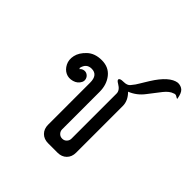

<svg xmlns="http://www.w3.org/2000/svg" viewBox="-165 -742 873 873"><g transform="rotate(45 271.0 -306.0)"><path d="M493 -612Q513 -612 525 -601Q537 -590 542 -560Q543 -559 541.5 -558Q540 -557 531 -563Q522 -569 513 -564Q493 -558 473 -533Q453 -508 427 -473.5Q401 -439 361 -423Q390 -394 390 -360V-60Q390 -33 373.5 -16.5Q357 0 330 0H270Q243 0 226.5 -16.5Q210 -33 210 -60V-330Q210 -380 170 -380Q137 -380 129 -344H130Q130 -342 131 -340L132 -339Q139 -348 150.5 -350Q162 -352 171.5 -345.5Q181 -339 184 -328Q187 -317 182 -307Q172 -287 149 -280.5Q126 -274 107 -283Q88 -292 77 -313.5Q66 -335 72 -362.5Q78 -390 104.5 -415Q131 -440 175.5 -440Q220 -440 245 -408.5Q270 -377 270 -331V-90Q270 -78 278.5 -69Q287 -60 300 -60Q313 -60 321.5 -69Q330 -78 330 -90V-380Q330 -401 304 -416Q290 -424 290 -430Q290 -440 314 -440Q338 -440 347.5 -452Q357 -464 361.5 -470Q366 -476 372.5 -487.5Q379 -499 382.5 -504Q386 -509 396 -526Q446 -606 493 -612Z"/></g></svg>

Font: SOV_Station
Style: Book
Weight: 400
Version: Version 1.00